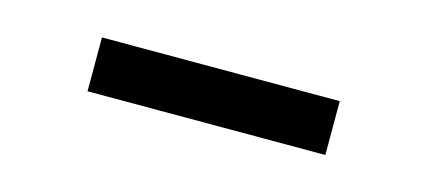

<svg xmlns="http://www.w3.org/2000/svg" viewBox="-25 -461 551 248"><g transform="rotate(15 250.0 -337.0)"><path d="M92 -373V-301H410V-373Z"/></g></svg>

Font: MusAnalysis
Style: Regular
Weight: 400
Version: Version 2.0